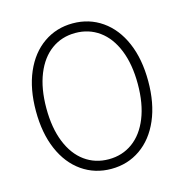

<svg xmlns="http://www.w3.org/2000/svg" viewBox="-105 -803 868 905"><g transform="rotate(-15 329.0 -350.0)"><path d="M55 -350Q55 -458 89.5 -538Q124 -618 186.5 -661.5Q249 -705 329 -705Q409 -705 471.5 -661.5Q534 -618 568.5 -538Q603 -458 603 -350Q603 -242 568.5 -162Q534 -82 471.5 -38.5Q409 5 329 5Q249 5 186.5 -38.5Q124 -82 89.5 -162Q55 -242 55 -350ZM552 -350Q552 -446 524 -515.5Q496 -585 445.5 -621.5Q395 -658 329 -658Q263 -658 212.5 -621.5Q162 -585 134 -515.5Q106 -446 106 -350Q106 -254 134 -184.5Q162 -115 212.5 -78.5Q263 -42 329 -42Q395 -42 445.5 -78.5Q496 -115 524 -184.5Q552 -254 552 -350Z"/></g></svg>

Font: Montserrat Alternates Light
Style: Regular
Weight: 300
Designer: Julieta Ulanovsky
Foundry: Julieta Ulanovsky
Version: Version 7.200